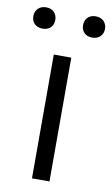

<svg xmlns="http://www.w3.org/2000/svg" viewBox="-117 -762 472 807"><g transform="rotate(10 119.0 -359.0)"><path d="M79.1 -528.3V0H153.8V-528.3ZM-33.7 -672.4C-33.7 -647 -16.6 -627.4 13.2 -627.4C43.9 -627.4 60.1 -647 60.1 -672.4C60.1 -697.8 43.9 -718.3 13.2 -718.3C-16.6 -718.3 -33.7 -697.8 -33.7 -672.4ZM178.7 -671.4C178.7 -646.5 195.3 -626.5 225.1 -626.5C254.9 -626.5 272.5 -646.5 272.5 -671.4C272.5 -697.3 254.9 -717.3 225.1 -717.3C195.3 -717.3 178.7 -697.3 178.7 -671.4Z"/></g></svg>

Font: Vazirmatn Light
Style: Regular
Weight: 300
Designer: Saber Rastikerdar
Foundry: Saber Rastikerdar
Version: Version 33.003